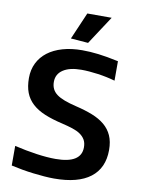

<svg xmlns="http://www.w3.org/2000/svg" viewBox="-104 -1038 822 1119"><g transform="rotate(10 307.5 -478.5)"><path d="M296 12Q269 12 237 9.5Q205 7 171.5 3Q138 -1 104.5 -7Q71 -13 40 -20V-136Q108 -120 171 -111Q234 -102 284 -102Q436 -102 436 -197Q436 -224 425.5 -242Q415 -260 396 -273Q377 -286 349 -295Q321 -304 287 -312Q226 -326 181.5 -344.5Q137 -363 107.5 -390Q78 -417 64 -453.5Q50 -490 50 -540Q50 -589 69.5 -628.5Q89 -668 125 -695.5Q161 -723 212.5 -738Q264 -753 329 -753Q375 -753 424.5 -747Q474 -741 544 -726V-611Q495 -625 441 -632.5Q387 -640 343 -640Q274 -640 235.5 -614.5Q197 -589 197 -543Q197 -520 205.5 -502Q214 -484 232 -470.5Q250 -457 279 -446Q308 -435 350 -425Q405 -412 448 -395Q491 -378 521 -353Q551 -328 567 -292.5Q583 -257 583 -207Q583 -100 510 -44Q437 12 296 12ZM251 -809 320 -969H464L354 -801Z"/></g></svg>

Font: Encode Sans Normal
Style: SemiBold
Weight: 600
Designer: Pablo Impallari, Andres Torresi
Foundry: Pablo Impallari, Andres Torresi
Version: Version 1.000; ttfautohint (v1.00) -l 8 -r 50 -G 200 -x 14 -